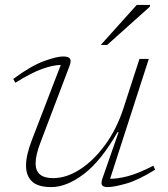

<svg xmlns="http://www.w3.org/2000/svg" viewBox="-20 -752 686 782"><path d="M397.5 -26 463 -213.5H458.5Q391 -95.5 321 -42.8Q251 10 189 10Q134.5 10 110.2 -13.2Q86 -36.5 86 -77.5Q86 -120 110 -182L227.5 -487.5Q196 -487 152.2 -471.5Q108.5 -456 42.5 -415L34 -430.5Q106.5 -484 158.8 -503Q211 -522 237 -522Q259.5 -522 265.2 -512.8Q271 -503.5 263 -483L145.5 -173.5Q125 -120.5 125 -86.5Q125 -26.5 196 -26.5Q251.5 -26.5 307.2 -63Q363 -99.5 409.5 -163.8Q456 -228 483 -311.5L548 -512H586L428.5 -24Q458 -23.5 500 -34.2Q542 -45 604.5 -77L612 -61Q542 -17.5 492.5 -3.8Q443 10 419 10Q400.5 10 395.5 2Q390.5 -6 397.5 -26ZM390.5 -569 537 -732H591.5L589.5 -724L416.5 -569Z"/></svg>

Font: Newsreader Caption ExtraLight
Style: Italic
Weight: 275
Italic angle: -17°
Designer: Hugues Gentile
Foundry: Production Type
Version: Version 1.001